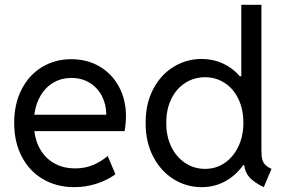

<svg xmlns="http://www.w3.org/2000/svg" viewBox="-20 -772 1192 800"><path d="M39.1 -259.8Q39.1 -339.4 70.1 -399.7Q101.1 -460 155.3 -492.7Q209.5 -525.4 277.3 -525.4Q343.3 -525.4 395 -494.9Q446.8 -464.4 475.8 -410.4Q504.9 -356.4 504.9 -288.1Q504.9 -257.8 499 -225.6H123Q128.9 -178.7 151.4 -143.6Q173.8 -108.4 210.2 -89.4Q246.6 -70.3 293 -70.3Q335.4 -70.3 369.4 -85.2Q403.3 -100.1 428.7 -122.1L460.9 -45.9Q428.7 -22 383.8 -7.1Q338.9 7.8 289.1 7.8Q216.8 7.8 159.9 -25.1Q103 -58.1 71 -118.9Q39.1 -179.7 39.1 -259.8ZM422.9 -293.9Q422.9 -335.9 405 -371.1Q387.2 -406.2 354 -426.8Q320.8 -447.3 277.3 -447.3Q236.8 -447.3 203.9 -428.5Q170.9 -409.7 149.9 -375Q128.9 -340.3 123 -293.9Z M997.6 -84H993.2Q962.4 -40.5 918 -16.4Q873.5 7.8 820.3 7.8Q756.8 7.8 703.4 -25.4Q649.9 -58.6 618.2 -119.6Q586.4 -180.7 586.9 -259.8Q586.4 -339.4 617.9 -399.9Q649.4 -460.4 703.1 -493.4Q756.8 -526.4 820.3 -526.4Q867.7 -526.4 908.7 -507.6Q949.7 -488.8 979.5 -454.1H985.4V-752H1069.3V-143.6Q1069.3 -121.1 1072.8 -107.9Q1076.2 -94.7 1085.2 -85.4Q1094.2 -76.2 1111.3 -68.4L1079.1 7.8Q1038.6 -11.7 1019.5 -33Q1000.5 -54.2 997.6 -84ZM994.1 -259.8Q994.1 -317.4 972.9 -360.6Q951.7 -403.8 915.3 -427Q878.9 -450.2 835 -450.2Q788.1 -450.2 751 -426Q713.9 -401.9 693.1 -358.4Q672.4 -314.9 672.9 -259.8Q672.4 -205.6 693.1 -161.9Q713.9 -118.2 751 -93.3Q788.1 -68.4 835 -68.4Q880.4 -68.4 916.5 -93.3Q952.6 -118.2 973.4 -161.9Q994.1 -205.6 994.1 -259.8Z"/></svg>

Font: Reddit Sans Strawberry
Style: Regular
Weight: 400
Designer: Stephen Hutchings
Foundry: Reddit
Version: Version 1.013